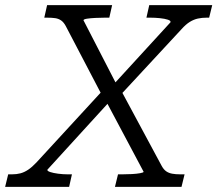

<svg xmlns="http://www.w3.org/2000/svg" viewBox="-68 -730 849 750"><path d="M105 -661 116 -710H370L359 -661H342Q324 -661 304.5 -660Q285 -659 272 -657Q259 -655 258 -651L393 -389L400 -386L563 -83Q571 -68 581 -61Q591 -54 604.5 -51.5Q618 -49 636 -49H653L641 0H381L393 -49H410Q428 -49 447 -50Q466 -51 479.5 -53.5Q493 -56 493 -59L343 -341L337 -345L189 -628Q181 -643 171 -650Q161 -657 148 -659Q135 -661 116 -661ZM-48 0 -36 -49H-21Q-3 -49 12 -53Q27 -57 42 -67Q57 -77 74 -95L338 -382L367 -341L117 -67Q116 -62 128 -58Q140 -54 159 -51.5Q178 -49 196 -49H213L202 0ZM400 -356 369 -393 598 -643Q600 -649 588 -653Q576 -657 557 -659Q538 -661 519 -661H504L515 -710H761L749 -661H739Q721 -661 705 -657.5Q689 -654 673.5 -644.5Q658 -635 641 -616Z"/></svg>

Font: Roboto Serif 20pt Light
Style: Italic
Weight: 300
Italic angle: -10°
Version: Version 1.007